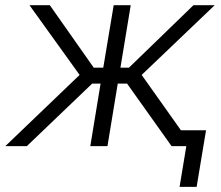

<svg xmlns="http://www.w3.org/2000/svg" viewBox="-37 -561 849 737"><path d="M-16.6 0 268.6 -273.4 76.2 -541H154.3L322.8 -301.3H359.4L399.4 -541H464.8L425.3 -301.3H458L705.6 -541H787.1L506.8 -273.4L700.7 0H621.6L450.7 -240.2H415L375.5 0H309.6L349.1 -240.2H316.9L65.9 0ZM652.3 156.2 678.2 0H636.2L646 -61H753.9L717.8 156.2Z"/></svg>

Font: Inter 17pt Light
Style: Italic
Weight: 300
Italic angle: -9.3988°
Version: Version 4.001;git-66647c0bb